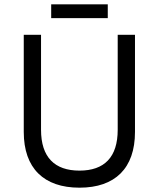

<svg xmlns="http://www.w3.org/2000/svg" viewBox="-20 -861 735 889"><path d="M217 -777H479V-841H217ZM348 8C513 8 605 -82 605 -250V-700H525V-260C525 -133 463 -71 348 -71C233 -71 170 -133 170 -260V-700H90V-250C90 -82 183 8 348 8Z"/></svg>

Font: Fixel Text Regular
Style: Regular
Weight: 400
Width: 4
Designer: AlfaBravo + MacPaw
Foundry: Kyrylo Tkachov, Marchela Mozhyna, Serhii Makarenko, Maria Weinstein, Zakhar Kryvoshyya
Version: Version 1.211